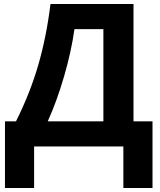

<svg xmlns="http://www.w3.org/2000/svg" viewBox="-20 -734 804 962"><path d="M4.9 -126H60.1Q130.9 -267.6 171.9 -408.9Q212.9 -550.3 232.9 -713.9H648.9V-126H744.1V208H598.1V0H150.9V208H4.9ZM353 -587.9Q337.4 -476.1 301 -351.1Q264.6 -226.1 219.2 -126H498V-587.9Z"/></svg>

Font: Zoram GWebM
Style: Bold
Weight: 700
Foundry: Ascender Corporation
Version: Version 1.000